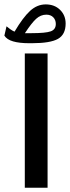

<svg xmlns="http://www.w3.org/2000/svg" viewBox="-42 -858 320 877"><path d="M175.3 -613.8V-0.5H71.3V-613.8ZM-22 -695.3 -12.2 -737.8Q-5.4 -731.9 4.9 -724.6Q15.1 -717.3 24.4 -713.4Q63.5 -779.3 95.7 -808.6Q127.9 -837.9 167 -837.9Q207 -837.9 232.4 -813Q257.8 -788.1 257.8 -750.5Q257.8 -700.2 222.7 -680.4Q187.5 -660.6 103.5 -660.6H91.3Q46.9 -660.6 18.1 -668.9Q-10.7 -677.2 -22 -695.3ZM102.5 -706.5Q166 -706.5 189.5 -714.8Q212.9 -723.1 212.9 -748.5Q212.9 -767.1 201.2 -779.1Q189.5 -791 169.4 -791Q144 -791 123 -772Q102.1 -752.9 71.8 -706.5Z"/></svg>

Font: Vazirmatn FD Medium
Style: Regular
Weight: 500
Designer: Saber Rastikerdar
Foundry: Saber Rastikerdar
Version: Version 33.003